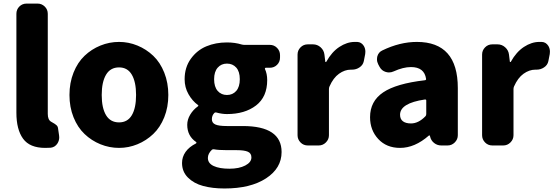

<svg xmlns="http://www.w3.org/2000/svg" viewBox="-20 -819 3126 1081"><path d="M234.4 13.7Q147.5 13.7 109.9 -38.1Q72.3 -89.8 72.3 -184.6V-741.2Q72.3 -765.6 88.9 -782.2Q105.5 -798.8 129.9 -798.8H191.4Q214.8 -798.8 231.9 -782.2Q249 -765.6 249 -741.2V-177.7Q249 -144.5 267.6 -133.8Q268.6 -132.8 276.9 -128.4Q285.2 -124 287.6 -122.1Q290 -120.1 295.4 -116.2Q300.8 -112.3 303.2 -107.9Q305.7 -103.5 306.6 -97.7L312.5 -57.6Q313.5 -51.8 313.5 -45.9Q313.5 -27.3 303.7 -11.7Q290 9.8 265.6 12.7Q251 13.7 234.4 13.7Z M650.4 13.7Q595.7 13.7 545.4 -6.8Q495.1 -27.3 456.1 -64.5Q417 -101.6 394 -158.7Q371.1 -215.8 371.1 -284.2Q371.1 -352.5 394 -410.2Q417 -467.8 456.1 -504.9Q495.1 -542 545.4 -562.5Q595.7 -583 650.4 -583Q704.1 -583 753.9 -562.5Q803.7 -542 842.8 -504.9Q881.8 -467.8 904.8 -410.2Q927.7 -352.5 927.7 -284.2Q927.7 -215.8 904.8 -158.7Q881.8 -101.6 842.8 -64.5Q803.7 -27.3 753.9 -6.8Q704.1 13.7 650.4 13.7ZM650.4 -129.9Q698.2 -129.9 722.2 -170.4Q746.1 -210.9 746.1 -284.2Q746.1 -357.4 722.2 -398.4Q698.2 -439.5 650.4 -439.5Q601.6 -439.5 577.1 -398.4Q552.7 -357.4 552.7 -284.2Q552.7 -210.9 577.1 -170.4Q601.6 -129.9 650.4 -129.9Z M1244.1 242.2Q1175.8 242.2 1123.5 228Q1071.3 213.9 1038.1 180.7Q1004.9 147.5 1004.9 98.6Q1004.9 64.5 1024.9 36.1Q1044.9 7.8 1084 -11.7Q1085.9 -13.7 1085.9 -16.1Q1085.9 -18.6 1084 -19.5Q1034.2 -53.7 1034.2 -116.2Q1034.2 -145.5 1050.8 -173.3Q1067.4 -201.2 1094.7 -220.7Q1096.7 -222.7 1096.7 -224.6Q1096.7 -226.6 1094.7 -227.5Q1062.5 -251 1041 -289.1Q1019.5 -327.1 1019.5 -373Q1019.5 -439.5 1054.2 -487.8Q1088.9 -536.1 1141.6 -558.1Q1194.3 -580.1 1257.8 -580.1Q1302.7 -580.1 1340.8 -568.4Q1348.6 -566.4 1355.5 -566.4H1499Q1523.4 -566.4 1540 -549.3Q1556.6 -532.2 1556.6 -508.8V-495.1Q1556.6 -470.7 1540 -454.1Q1523.4 -437.5 1499 -437.5H1476.6Q1473.6 -437.5 1472.2 -435.1Q1470.7 -432.6 1471.7 -430.7Q1484.4 -403.3 1484.4 -368.2Q1484.4 -273.4 1421.4 -225.1Q1358.4 -176.8 1257.8 -176.8Q1229.5 -176.8 1198.2 -185.5Q1190.4 -187.5 1185.5 -181.6Q1172.9 -168 1172.9 -147.5Q1172.9 -127 1192.4 -118.2Q1211.9 -109.4 1256.8 -109.4H1346.7Q1565.4 -109.4 1565.4 37.1Q1565.4 127.9 1478 185.1Q1390.6 242.2 1244.1 242.2ZM1257.8 -284.2Q1290 -284.2 1310.1 -307.1Q1330.1 -330.1 1330.1 -373Q1330.1 -416 1310.1 -438.5Q1290 -460.9 1257.8 -460.9Q1225.6 -460.9 1205.6 -438Q1185.5 -415 1185.5 -373Q1185.5 -330.1 1205.6 -307.1Q1225.6 -284.2 1257.8 -284.2ZM1271.5 130.9Q1326.2 130.9 1360.8 112.8Q1395.5 94.7 1395.5 67.4Q1395.5 43.9 1375.5 35.2Q1355.5 26.4 1312.5 26.4H1258.8Q1209 26.4 1184.6 21.5Q1182.6 21.5 1181.6 21.5Q1175.8 21.5 1172.9 24.4Q1150.4 45.9 1150.4 70.3Q1150.4 100.6 1183.1 115.7Q1215.8 130.9 1271.5 130.9Z M1712.9 0Q1688.5 0 1671.9 -17.1Q1655.3 -34.2 1655.3 -57.6V-511.7Q1655.3 -535.2 1671.9 -552.2Q1688.5 -569.3 1712.9 -569.3H1742.2Q1766.6 -569.3 1785.2 -552.7Q1803.7 -536.1 1806.6 -511.7L1811.5 -471.7Q1811.5 -469.7 1814 -469.7Q1816.4 -469.7 1817.4 -471.7Q1847.7 -526.4 1890.6 -554.7Q1933.6 -583 1977.5 -583Q1984.4 -583 1991.2 -583Q2014.6 -582 2028.3 -560.5Q2037.1 -545.9 2037.1 -528.3Q2037.1 -521.5 2036.1 -514.6L2028.3 -474.6Q2023.4 -452.1 2003.9 -439.5Q1985.4 -426.8 1961.9 -426.8Q1960.9 -426.8 1960 -426.8Q1958 -426.8 1955.1 -426.8Q1920.9 -426.8 1888.7 -403.8Q1856.4 -380.9 1835 -332Q1832 -325.2 1832 -317.4V-57.6Q1832 -34.2 1814.9 -17.1Q1797.9 0 1774.4 0Z M2232.4 13.7Q2156.2 13.7 2109.9 -36.1Q2063.5 -85.9 2063.5 -159.2Q2063.5 -249 2137.2 -298.8Q2210.9 -348.6 2372.1 -367.2Q2379.9 -368.2 2378.9 -375Q2369.1 -441.4 2293.9 -441.4Q2250 -441.4 2196.3 -417Q2183.6 -411.1 2169.9 -411.1Q2161.1 -411.1 2151.4 -414.1Q2128.9 -420.9 2117.2 -442.4L2109.4 -457Q2102.5 -470.7 2102.5 -484.4Q2102.5 -493.2 2104.5 -502Q2111.3 -525.4 2132.8 -535.2Q2231.4 -583 2327.1 -583Q2557.6 -583 2557.6 -323.2V-57.6Q2557.6 -34.2 2540.5 -17.1Q2523.4 0 2500 0H2464.8Q2441.4 0 2423.8 -14.2Q2406.2 -28.3 2401.4 -50.8L2400.4 -54.7Q2399.4 -56.6 2397.5 -56.6Q2395.5 -56.6 2394.5 -55.7Q2315.4 13.7 2232.4 13.7ZM2293.9 -124Q2335.9 -124 2375 -164.1Q2379.9 -168.9 2379.9 -176.8V-252.9Q2379.9 -258.8 2374 -258.8Q2373 -258.8 2372.1 -258.8Q2232.4 -238.3 2232.4 -172.9Q2232.4 -148.4 2248.5 -136.2Q2264.6 -124 2293.9 -124Z M2752 0Q2727.5 0 2710.9 -17.1Q2694.3 -34.2 2694.3 -57.6V-511.7Q2694.3 -535.2 2710.9 -552.2Q2727.5 -569.3 2752 -569.3H2781.2Q2805.7 -569.3 2824.2 -552.7Q2842.8 -536.1 2845.7 -511.7L2850.6 -471.7Q2850.6 -469.7 2853 -469.7Q2855.5 -469.7 2856.4 -471.7Q2886.7 -526.4 2929.7 -554.7Q2972.7 -583 3016.6 -583Q3023.4 -583 3030.3 -583Q3053.7 -582 3067.4 -560.5Q3076.2 -545.9 3076.2 -528.3Q3076.2 -521.5 3075.2 -514.6L3067.4 -474.6Q3062.5 -452.1 3043 -439.5Q3024.4 -426.8 3001 -426.8Q3000 -426.8 2999 -426.8Q2997.1 -426.8 2994.1 -426.8Q2960 -426.8 2927.7 -403.8Q2895.5 -380.9 2874 -332Q2871.1 -325.2 2871.1 -317.4V-57.6Q2871.1 -34.2 2854 -17.1Q2836.9 0 2813.5 0Z"/></svg>

Font: Gen Jyuu Gothic Heavy
Style: Bold
Weight: 900
Designer: [Source Han Sans]
Ryoko NISHIZUKA  (kana & ideographs); Paul D. Hunt (Latin, Greek & Cyrillic); Wenlong ZHANG  (bopomofo
Version: Version 1.002.20150607